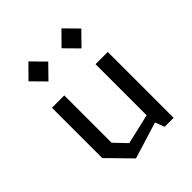

<svg xmlns="http://www.w3.org/2000/svg" viewBox="-220 -917 1059 1059"><g transform="rotate(-45 310.0 -387.0)"><path d="M188.5 -144.7 255.8 -74.2 490.7 -128.5V-71L222.5 11.7L92.3 -121.2V-513.7H188.5ZM527.7 0H457.8L432.2 -66.5V-513.7H527.7ZM104 -708.2 181.2 -786.2 258 -708.2 181.2 -629.8ZM361.8 -708.2 439 -786.2 515.8 -708.2 439 -629.8Z"/></g></svg>

Font: Monaspace Krypton Var
Style: Regular
Weight: 400
Designer: Riley Cran and the Lettermatic Team
Version: Version 1.101 (Monaspace Krypton Var)